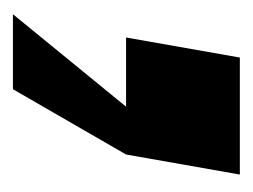

<svg xmlns="http://www.w3.org/2000/svg" viewBox="-67 -149 391 297"><g transform="rotate(90 128.5 -0.5)"><path d="M69 -176H250L219 0L118 175H2L145 0H38Z"/></g></svg>

Font: Overused Grotesk ExtraBold
Style: Italic
Weight: 800
Italic angle: -10°
Version: Version 0.003